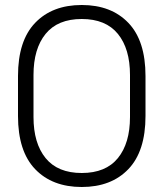

<svg xmlns="http://www.w3.org/2000/svg" viewBox="-20 -734 654 768"><path d="M52 -270V-430Q52 -571 120.5 -642.5Q189 -714 307 -714Q425 -714 493.5 -642.5Q562 -571 562 -430V-270Q562 -129 493.5 -57.5Q425 14 307 14Q189 14 120.5 -57.5Q52 -129 52 -270ZM500 -266V-434Q500 -539 451.5 -598.5Q403 -658 307 -658Q211 -658 162.5 -598.5Q114 -539 114 -434V-266Q114 -161 162.5 -101.5Q211 -42 307 -42Q403 -42 451.5 -101.5Q500 -161 500 -266Z"/></svg>

Font: Space Grotesk Frontify Light
Style: Regular
Weight: 300
Designer: Florian Karsten
Version: Version 2.000